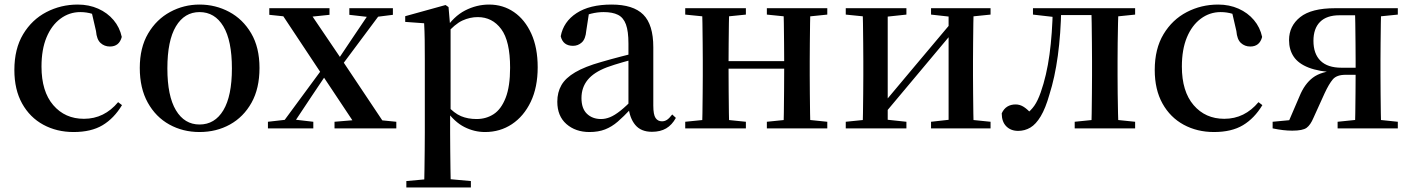

<svg xmlns="http://www.w3.org/2000/svg" viewBox="-20 -563 6190 842"><path d="M303 16Q229 16 170 -16Q111 -48 77 -109Q43 -170 43 -256Q43 -349 81.5 -413Q120 -477 183.5 -510Q247 -543 321 -543Q370 -543 410.5 -525Q451 -507 478 -475Q505 -443 514 -401Q503 -359 462 -359Q438 -359 421 -374.5Q404 -390 401 -427L380 -518L440 -476Q411 -494 385.5 -502Q360 -510 332 -510Q284 -510 245 -481Q206 -452 184 -399Q162 -346 162 -271Q162 -162 213.5 -102Q265 -42 348 -42Q393 -42 430.5 -60.5Q468 -79 498 -115L515 -102Q480 -44 430 -14Q380 16 303 16Z M855 16Q782 16 722.5 -17Q663 -50 628 -113Q593 -176 593 -265Q593 -354 629.5 -416Q666 -478 726 -510.5Q786 -543 855 -543Q925 -543 985 -511Q1045 -479 1081.5 -417Q1118 -355 1118 -265Q1118 -175 1083 -112.5Q1048 -50 988.5 -17Q929 16 855 16ZM855 -17Q922 -17 959.5 -79.5Q997 -142 997 -263Q997 -385 959.5 -447.5Q922 -510 855 -510Q789 -510 751.5 -447.5Q714 -385 714 -263Q714 -142 751.5 -79.5Q789 -17 855 -17Z M1155 0V-29L1243 -39H1268L1354 -29V0ZM1201 0 1422 -300 1444 -280H1440L1346 -140L1253 0ZM1447 0V-29L1578 -40H1608L1718 -29V0ZM1452 -240 1431 -262H1436L1525 -395L1614 -527H1666ZM1549 0 1394 -233 1199 -527H1326L1477 -304L1680 0ZM1161 -498V-527H1425V-498L1319 -487H1266ZM1512 -498V-527H1703V-498L1624 -488H1599Z M1762 259V231L1872 221H1934L2045 231V259ZM1840 259Q1841 221 1841.5 179Q1842 137 1842.5 95.5Q1843 54 1843 19V-299Q1843 -350 1842.5 -387.5Q1842 -425 1840 -461L1757 -467V-492L1934 -541L1947 -532L1954 -450L1956 -444V-77L1954 -65V19Q1954 53 1954.5 94.5Q1955 136 1955.5 178.5Q1956 221 1957 259ZM2107 16Q2060 16 2016.5 -6Q1973 -28 1936 -80H1923L1940 -101Q1972 -66 2002 -53.5Q2032 -41 2070 -41Q2112 -41 2145 -62.5Q2178 -84 2197.5 -134Q2217 -184 2217 -266Q2217 -383 2178 -435.5Q2139 -488 2075 -488Q2041 -488 2008 -473Q1975 -458 1934 -411L1921 -432H1931Q1969 -491 2019.5 -517Q2070 -543 2125 -543Q2186 -543 2234 -510Q2282 -477 2310 -415.5Q2338 -354 2338 -268Q2338 -180 2307.5 -116.5Q2277 -53 2225 -18.5Q2173 16 2107 16Z M2565 16Q2504 16 2464 -19Q2424 -54 2424 -117Q2424 -158 2442 -189.5Q2460 -221 2502.5 -246Q2545 -271 2616 -291Q2657 -303 2705 -315.5Q2753 -328 2793 -337V-312Q2753 -302 2712.5 -290.5Q2672 -279 2642 -268Q2584 -246 2557 -212.5Q2530 -179 2530 -133Q2530 -87 2554 -64Q2578 -41 2616 -41Q2635 -41 2655 -49Q2675 -57 2701 -77.5Q2727 -98 2762 -135L2775 -84H2745Q2715 -52 2689 -29.5Q2663 -7 2633.5 4.5Q2604 16 2565 16ZM2839 15Q2791 15 2766 -15Q2741 -45 2736 -96V-99V-372Q2736 -426 2725 -456Q2714 -486 2690 -498Q2666 -510 2627 -510Q2600 -510 2572 -503Q2544 -496 2509 -480L2563 -506L2551 -428Q2548 -392 2531.5 -377Q2515 -362 2493 -362Q2449 -362 2439 -404Q2451 -468 2508.5 -505.5Q2566 -543 2662 -543Q2757 -543 2801 -499Q2845 -455 2845 -356V-100Q2845 -60 2855 -45.5Q2865 -31 2883 -31Q2895 -31 2905 -37.5Q2915 -44 2928 -61L2944 -46Q2927 -15 2901.5 0Q2876 15 2839 15Z M3058 0Q3060 -25 3060.5 -66.5Q3061 -108 3061.5 -153Q3062 -198 3062 -232V-296Q3062 -330 3061.5 -374.5Q3061 -419 3060.5 -461Q3060 -503 3058 -527H3178Q3177 -503 3176.5 -460.5Q3176 -418 3175.5 -371.5Q3175 -325 3175 -287V-266Q3175 -215 3175.5 -163Q3176 -111 3176.5 -68Q3177 -25 3178 0ZM3415 0Q3417 -25 3417.5 -68Q3418 -111 3418.5 -163Q3419 -215 3419 -266V-287Q3419 -325 3418.5 -371.5Q3418 -418 3417.5 -460.5Q3417 -503 3415 -527H3534Q3533 -503 3532.5 -461Q3532 -419 3531.5 -374.5Q3531 -330 3531 -296V-232Q3531 -198 3531.5 -153Q3532 -108 3532.5 -66.5Q3533 -25 3534 0ZM2985 0V-29L3094 -40H3143L3251 -29V0ZM2985 -499V-527H3251V-499L3143 -488H3094ZM3343 0V-29L3451 -40H3501L3608 -29V0ZM3343 -499V-527H3608V-499L3501 -488H3451ZM3118 -262V-295H3475V-262Z M3689 0V-29L3797 -40H3852L3955 -29V0ZM4063 0V-29L4162 -40H4216L4324 -29V0ZM3762 0Q3764 -25 3764.5 -66.5Q3765 -108 3765.5 -153Q3766 -198 3766 -232V-296Q3766 -330 3765.5 -374.5Q3765 -419 3764.5 -461Q3764 -503 3762 -527H3873V0ZM3847 -50 3804 -73H3824L3990 -271L4165 -479L4207 -457H4188L4018 -254ZM4140 0V-527H4250Q4249 -503 4248.5 -461Q4248 -419 4247.5 -374.5Q4247 -330 4247 -296V-232Q4247 -198 4247.5 -153Q4248 -108 4248.5 -66.5Q4249 -25 4250 0ZM3689 -499V-527H3955V-499L3852 -488H3798ZM4063 -499V-527H4324V-499L4216 -488H4162Z M4445 11Q4413 11 4393 -9Q4373 -29 4373 -66Q4382 -86 4397.5 -95.5Q4413 -105 4434 -105Q4453 -105 4470 -94Q4487 -83 4505 -62V-50H4479V-62Q4501 -78 4516 -99.5Q4531 -121 4544 -158Q4570 -232 4582.5 -324Q4595 -416 4597 -527H4634Q4632 -414 4619 -318.5Q4606 -223 4582 -148Q4565 -88 4544 -53Q4523 -18 4498.5 -3.5Q4474 11 4445 11ZM4510 -499V-527H4614V-488H4606ZM4615 -497V-527H4805V-497ZM4693 0V-29L4801 -40H4851L4958 -29V0ZM4766 0Q4767 -25 4767.5 -66.5Q4768 -108 4768.5 -153Q4769 -198 4769 -232V-296Q4769 -330 4768.5 -374.5Q4768 -419 4767.5 -461Q4767 -503 4766 -527H4885Q4884 -503 4883 -461Q4882 -419 4881.5 -374.5Q4881 -330 4881 -296V-232Q4881 -198 4881.5 -153Q4882 -108 4883 -66.5Q4884 -25 4885 0ZM4825 -488V-527H4958V-499L4851 -488Z M5304 16Q5230 16 5171 -16Q5112 -48 5078 -109Q5044 -170 5044 -256Q5044 -349 5082.5 -413Q5121 -477 5184.5 -510Q5248 -543 5322 -543Q5371 -543 5411.5 -525Q5452 -507 5479 -475Q5506 -443 5515 -401Q5504 -359 5463 -359Q5439 -359 5422 -374.5Q5405 -390 5402 -427L5381 -518L5441 -476Q5412 -494 5386.5 -502Q5361 -510 5333 -510Q5285 -510 5246 -481Q5207 -452 5185 -399Q5163 -346 5163 -271Q5163 -162 5214.5 -102Q5266 -42 5349 -42Q5394 -42 5431.5 -60.5Q5469 -79 5499 -115L5516 -102Q5481 -44 5431 -14Q5381 16 5304 16Z M5835 -527H6110V-499L6001 -488L5978 -496H5854Q5798 -496 5769 -467Q5740 -438 5740 -384Q5740 -327 5771 -296.5Q5802 -266 5863 -266H5978V-235H5881Q5842 -235 5825 -215Q5808 -195 5789 -154L5740 -46Q5727 -15 5710 -2.5Q5693 10 5647 10Q5627 10 5606 7.5Q5585 5 5561 0V-29L5688 -41L5624 -13L5679 -141Q5701 -195 5737.5 -222.5Q5774 -250 5842 -254L5838 -245Q5764 -249 5719 -266.5Q5674 -284 5653.5 -314.5Q5633 -345 5633 -387Q5633 -449 5682 -488Q5731 -527 5835 -527ZM5922 0Q5923 -25 5923.5 -67Q5924 -109 5924.5 -157Q5925 -205 5925 -245V-296Q5925 -330 5924.5 -374.5Q5924 -419 5923.5 -461Q5923 -503 5922 -527H6037Q6036 -503 6035.5 -461Q6035 -419 6034.5 -374.5Q6034 -330 6034 -296V-232Q6034 -198 6034.5 -153Q6035 -108 6035.5 -66.5Q6036 -25 6037 0ZM5846 0V-29L5953 -40H6004L6110 -29V0Z"/></svg>

Font: Noto Serif TC SemiBold
Style: Regular
Weight: 600
Version: Version 2.002-H1;hotconv 1.1.0;makeotfexe 2.6.0